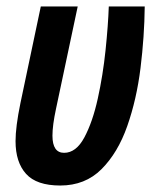

<svg xmlns="http://www.w3.org/2000/svg" viewBox="-20 -564 480 593"><path d="M427 -544H316Q314 -486 306 -409Q298 -332 282 -259.5Q266 -187 240.5 -139.5Q215 -92 178 -92Q142 -92 142 -145Q142 -177 153 -228L220 -544H106L43 -245Q28 -172 28 -128Q28 -63 60.5 -27Q93 9 166 9Q243 9 293.5 -41.5Q344 -92 373 -174.5Q402 -257 414 -354Q426 -451 427 -544Z"/></svg>

Font: Noto Sans Display Condensed
Style: Bold Italic
Weight: 700
Width: 3
Designer: Monotype Design team
Foundry: Monotype Imaging Inc.
Version: 1.000